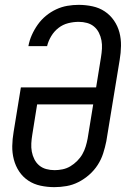

<svg xmlns="http://www.w3.org/2000/svg" viewBox="-20 -763 540 791"><path d="M204 8Q175 8 147 2Q119 -4 96.5 -19Q74 -34 59 -56.5Q44 -79 37 -106Q30 -133 30.5 -161.5Q31 -190 36 -219L66 -403H376L396 -527Q399 -545 400 -562.5Q401 -580 398 -596.5Q395 -613 387.5 -628Q380 -643 367.5 -653.5Q355 -664 338.5 -668.5Q322 -673 304 -673Q283 -673 261 -667.5Q239 -662 221 -648Q203 -634 191 -614Q179 -594 174 -573H97Q101 -596 111 -618.5Q121 -641 135.5 -661.5Q150 -682 169.5 -698Q189 -714 211.5 -724.5Q234 -735 257.5 -739Q281 -743 304 -743Q333 -743 361 -737Q389 -731 411.5 -716Q434 -701 449.5 -678.5Q465 -656 472 -629.5Q479 -603 478.5 -574Q478 -545 473 -516L418 -181Q413 -156 405 -131Q397 -106 382.5 -83.5Q368 -61 347.5 -43Q327 -25 303.5 -13Q280 -1 254.5 3.5Q229 8 204 8ZM205 -62Q221 -62 238 -65.5Q255 -69 270 -78Q285 -87 298 -100Q311 -113 319.5 -128Q328 -143 333 -159.5Q338 -176 341 -192L364 -333H133L113 -208Q110 -190 109 -172.5Q108 -155 111 -138.5Q114 -122 121.5 -107Q129 -92 141.5 -81.5Q154 -71 170.5 -66.5Q187 -62 205 -62Z"/></svg>

Font: Iosevka SS04 Oblique
Style: Regular
Weight: 400
Italic angle: -9°
Monospace: yes
Designer: Belleve Invis
Foundry: Belleve Invis
Version: Version 19.0.0; ttfautohint (v1.8.4)